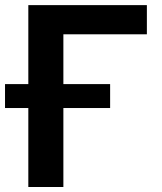

<svg xmlns="http://www.w3.org/2000/svg" viewBox="-44 -748 646 768"><path d="M543.5 -727.5V-610.8H209.5V0H69.3V-727.5ZM-23.9 -315.9V-411.6H396.5V-315.9Z"/></svg>

Font: Inter
Style: 650
Weight: 650
Designer: Rasmus Andersson
Foundry: rsms
Version: Version 4.001;git-66647c0bb